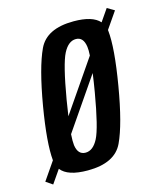

<svg xmlns="http://www.w3.org/2000/svg" viewBox="-152 -695 660 790"><g transform="rotate(-15 178.0 -300.0)"><path d="M-52 3.5 1 -73.5Q-6 -148 19.5 -299.5Q46.5 -457 81 -530.5Q115.5 -604 231 -604Q311.5 -604 341.5 -570L377 -621.5L407.5 -603.5L358.5 -532.5Q358.5 -531 359 -530Q367 -456 340.5 -299.5Q314 -142.5 279.5 -69.2Q245 4 129.5 4Q44 4 15.5 -33.5L-23.5 23ZM139.5 -69Q171.5 -69 193.2 -111Q215 -153 240 -299.5Q247.5 -343.5 252 -378L101 -158Q99 -127.5 101 -111Q107 -69 139.5 -69ZM109.5 -232 259.5 -450.5Q261 -474.5 259 -488Q253 -531 221 -531Q189 -531 167 -488.5Q145 -446 120 -299.5Q114 -262.5 109.5 -232Z"/></g></svg>

Font: Anybody Condensed Medium
Style: Italic
Weight: 500
Width: 3
Italic angle: -10°
Designer: Tyler Finck
Foundry: Etcetera Type Company
Version: Version 1.010; ttfautohint (v1.8.3) -l 8 -r 50 -G 200 -x 14 